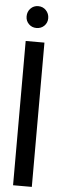

<svg xmlns="http://www.w3.org/2000/svg" viewBox="-59 -901 294 928"><g transform="rotate(5 87.5 -436.5)"><path d="M88 -767Q66 -767 51 -782Q36 -797 36 -819Q36 -842 51 -857.5Q66 -873 88 -873Q111 -873 126 -857Q141 -841 141 -819Q141 -797 126 -782Q111 -767 88 -767ZM42 0V-700H133V0Z"/></g></svg>

Font: Stick No Bills Medium
Style: Regular
Weight: 500
Version: Version 2.000